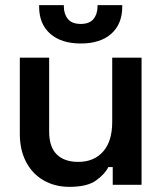

<svg xmlns="http://www.w3.org/2000/svg" viewBox="-20 -718 631 746"><path d="M57 -198V-494H171V-207Q171 -147 200.5 -118Q230 -89 284 -89Q345 -89 380.5 -129Q416 -169 416 -244V-494H530V0H418V-69H401Q388 -42 353.5 -17Q319 8 250 8Q193 8 149 -17.5Q105 -43 81 -89.5Q57 -136 57 -198ZM132 -692V-698H228V-694Q228 -664 243.5 -644.5Q259 -625 294 -625Q328 -625 343.5 -644.5Q359 -664 359 -694V-698H455V-692Q455 -625 412.5 -587Q370 -549 294 -549Q218 -549 175 -587Q132 -625 132 -692Z"/></svg>

Font: Space Grotesk Frontify SemiBold
Style: Regular
Weight: 600
Designer: Florian Karsten
Version: Version 2.000